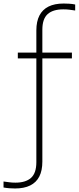

<svg xmlns="http://www.w3.org/2000/svg" viewBox="-95 -838 446 1088"><path d="M-9.5 230Q-23.5 230 -41 228.8Q-58.5 227.5 -75 224.5V190.5Q-56 193 -41 195Q-26 197 -7.5 197Q50.5 197 80.8 170Q111 143 111 81V-665.5Q111 -716.5 128.5 -750.2Q146 -784 180.2 -801Q214.5 -818 265.5 -818Q280 -818 297 -817Q314 -816 331 -812.5V-778.5Q312.5 -781.5 297 -783.2Q281.5 -785 263.5 -785Q205 -785 175 -758Q145 -731 145 -669.5V77.5Q145 128.5 127.8 162.2Q110.5 196 76 213Q41.5 230 -9.5 230ZM6 -507V-540H312.5V-507Z"/></svg>

Font: Encode Sans SC SemiCondensed Thin
Style: Regular
Weight: 250
Width: 4
Designer: Multiple Designers
Foundry: Impallari Type
Version: Version 3.002